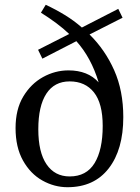

<svg xmlns="http://www.w3.org/2000/svg" viewBox="-20 -769 586 802"><path d="M262 13Q207 13 157 -15Q107 -43 76 -98.5Q45 -154 45 -234Q45 -312 77 -365.5Q109 -419 159.5 -447Q210 -475 266 -475Q347 -475 392 -425Q361 -528 299 -597L157 -524L139 -561L269 -627Q245 -650 215.5 -672Q186 -694 151 -716L171 -749Q212 -730 250.5 -706.5Q289 -683 322 -654L474 -732L492 -695L354 -625Q419 -561 457 -475.5Q495 -390 495 -280Q495 -144 434 -65.5Q373 13 262 13ZM271 -32Q341 -32 375 -87.5Q409 -143 409 -243Q409 -337 372.5 -383Q336 -429 271 -429Q207 -429 173.5 -377.5Q140 -326 140 -229Q140 -133 174.5 -82.5Q209 -32 271 -32Z"/></svg>

Font: Source Serif Pro
Style: Regular
Weight: 400
Designer: Frank Grießhammer
Foundry: Adobe Systems Incorporated
Version: Version 3.001;hotconv 1.0.111;makeotfexe 2.5.65597